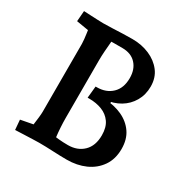

<svg xmlns="http://www.w3.org/2000/svg" viewBox="-162 -852 976 999"><g transform="rotate(30 325.5 -352.5)"><path d="M59.7 5 54.7 -54.2 175.7 -77.2 123.1 -31.6Q125.1 -44.6 128.4 -67.6Q131.7 -90.5 134.2 -113.6Q136.7 -136.7 136.7 -149V-556.6Q136.7 -567.2 134.9 -584.2Q133.1 -601.2 130.5 -619.5Q127.8 -637.9 125.8 -651.7Q123.8 -665.5 123.1 -668.7L168.7 -627.7L56.1 -646.5L61.1 -710Q79.5 -709 102.1 -708Q124.8 -707 146 -706Q167.1 -705 178.6 -705Q203.6 -705 234.7 -706.5Q265.8 -708 296.7 -709Q327.6 -710 352.6 -710Q408.1 -710 454.7 -690Q501.4 -670 529.7 -633Q558.1 -596 558.1 -543Q558.1 -493.7 535.5 -454.8Q512.9 -415.8 473.9 -392.6Q434.8 -369.5 385.3 -365L419.1 -418.6V-315.6L382.6 -367.3Q442.5 -364.9 489 -343.4Q535.5 -321.8 562.3 -282.6Q589.1 -243.5 589.1 -186.2Q589.1 -125.1 559.4 -82.3Q529.7 -39.5 480.1 -17.4Q430.5 4.6 369.6 4.6Q332.6 4.6 286 2.3Q239.4 0 201.4 0Q188.1 0 162.5 1Q137 2 109.2 3Q81.5 4 59.7 5ZM267.5 -36.5 234.4 -72Q255.9 -69.1 281.8 -66.6Q307.6 -64.1 336.7 -64.1Q393.5 -64.1 429.1 -98.6Q464.7 -133.2 464.7 -196.4Q464.7 -244.2 444.1 -273.4Q423.5 -302.5 389.2 -315.8Q355 -329.1 313.2 -329.1H302.5L309.5 -400H316.2Q372.4 -400 407 -433.3Q441.7 -466.5 441.7 -526.9Q441.7 -579.5 412.2 -611.4Q382.7 -643.4 329.7 -643.4Q305.5 -643.4 280 -643.4Q254.4 -643.4 232.4 -642.6L265.5 -666.4Q265.2 -659.4 263 -635.4Q260.8 -611.4 258.6 -581.9Q256.5 -552.4 256.5 -526.6V-179Q256.5 -154.5 258.3 -125.2Q260.1 -95.9 263.1 -71.3Q266.1 -46.6 267.5 -36.5Z"/></g></svg>

Font: Andada Pro
Style: Regular
Weight: 400
Designer: Carolina Giovagnoli
Foundry: Huerta Tipografica
Version: Version 3.003